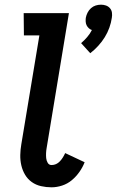

<svg xmlns="http://www.w3.org/2000/svg" viewBox="-20 -791 498 819"><path d="M365 -564 326 -607Q340 -619 352 -633Q364 -647 372 -663Q365 -665 359 -670.5Q353 -676 349.5 -683Q346 -690 345.5 -698.5Q345 -707 346 -715Q348 -726 353.5 -737Q359 -748 368 -756Q377 -764 388 -767.5Q399 -771 411 -771Q422 -771 432 -767.5Q442 -764 449 -756Q456 -748 457.5 -737Q459 -726 457 -715Q454 -694 446.5 -673Q439 -652 427 -632.5Q415 -613 399 -595.5Q383 -578 365 -564ZM200 8Q177 8 155 3Q133 -2 115.5 -14.5Q98 -27 87 -45.5Q76 -64 71 -85.5Q66 -107 66.5 -130Q67 -153 71 -176L148 -640H82L81 -735H274L179 -160Q177 -149 176.5 -138Q176 -127 177 -116.5Q178 -106 183.5 -96.5Q189 -87 200 -87Q210 -87 219 -91Q228 -95 235.5 -103Q243 -111 248.5 -120Q254 -129 258 -138L341 -99Q333 -78 319 -58Q305 -38 286.5 -22.5Q268 -7 245 0.5Q222 8 200 8Z"/></svg>

Font: Iosevka QP
Style: Bold Italic
Weight: 700
Italic angle: -9°
Designer: Belleve Invis
Foundry: Belleve Invis
Version: Version 20.0.0; ttfautohint (v1.8.4)